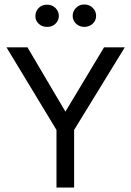

<svg xmlns="http://www.w3.org/2000/svg" viewBox="-20 -840 588 860"><path d="M312 0H233V-258L9 -628H103L273 -340L446 -628H539L312 -258ZM357.5 -719.5Q335.5 -719.5 320.5 -734Q305.5 -748.5 305.5 -769Q305.5 -790 320.8 -805Q336 -820 357.5 -820Q380 -820 395.2 -805Q410.5 -790 410.5 -769Q410.5 -748 395.2 -733.8Q380 -719.5 357.5 -719.5ZM190.5 -719.5Q169 -719.5 153.8 -733.2Q138.5 -747 138.5 -768Q138.5 -789 153 -804Q167.5 -819 190.5 -819Q214 -819 228.8 -804Q243.5 -789 243.5 -768Q243.5 -749 229 -734.2Q214.5 -719.5 190.5 -719.5Z"/></svg>

Font: Betina Sans
Style: Regular
Weight: 400
Designer: Jonathan Pinhorn (font) & Cristiano Sobral (main changes)
Version: Version 2.001;April 28, 2021;FontCreator 13.0.0.2655 32-bit;